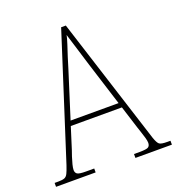

<svg xmlns="http://www.w3.org/2000/svg" viewBox="-133 -820 854 925"><g transform="rotate(-20 294.0 -357.0)"><path d="M-3 0V-20H16Q37 -20 47.5 -24Q58 -28 64.5 -41Q71 -54 80 -81L283 -714H307L515 -63Q525 -34 534.5 -27Q544 -20 575 -20H591V0H404V-20H433Q469 -20 478 -26.5Q487 -33 487 -48Q487 -57 482.5 -73.5Q478 -90 472 -107Q466 -124 463 -134L426 -251H164L129 -140Q125 -129 119 -111Q113 -93 108.5 -75Q104 -57 104 -47Q104 -33 113.5 -26.5Q123 -20 158 -20H200V0ZM172 -276H418L347 -501Q333 -547 318.5 -594Q304 -641 295 -670Q292 -654 283 -626.5Q274 -599 264 -568.5Q254 -538 247 -513Z"/></g></svg>

Font: Noto Serif Bengali SemiCondensed Thin
Style: Regular
Weight: 100
Width: 4
Designer: Juan Bruce, Universal Thirst, Indian Type Foundry and the Monotype Design Team.
Foundry: Monotype Imaging Inc.
Version: Version 2.003; ttfautohint (v1.8.4.7-5d5b)